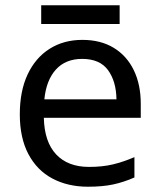

<svg xmlns="http://www.w3.org/2000/svg" viewBox="-20 -697 604 727"><path d="M292 -546Q361 -546 410.5 -516Q460 -486 486.5 -431.5Q513 -377 513 -304V-251H146Q148 -160 192.5 -112.5Q237 -65 317 -65Q368 -65 407.5 -74.5Q447 -84 489 -102V-25Q448 -7 408 1.5Q368 10 313 10Q237 10 178.5 -21Q120 -52 87.5 -113.5Q55 -175 55 -264Q55 -352 84.5 -415Q114 -478 167.5 -512Q221 -546 292 -546ZM291 -474Q228 -474 191.5 -433.5Q155 -393 148 -321H421Q420 -389 389 -431.5Q358 -474 291 -474ZM433 -677V-606H136V-677Z"/></svg>

Font: Noto Sans Hatran
Style: Regular
Weight: 400
Designer: Monotype Design Team
Foundry: Monotype Imaging Inc.
Version: Version 2.001; ttfautohint (v1.8.4.7-5d5b)